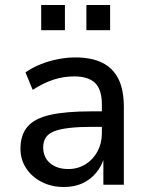

<svg xmlns="http://www.w3.org/2000/svg" viewBox="-20 -740 596 769"><path d="M236 9Q186 9 146.5 -11.5Q107 -32 84.5 -66.5Q62 -101 62 -144Q62 -200 90.5 -233Q119 -266 181.5 -280Q244 -294 346 -294H402V-232H349Q295 -232 257 -227.5Q219 -223 196.5 -214Q174 -205 163.5 -189Q153 -173 153 -150Q153 -110 180.5 -86.5Q208 -63 254 -63Q292 -63 322.5 -82Q353 -101 370.5 -133.5Q388 -166 388 -206V-322Q388 -381 361 -407.5Q334 -434 277 -434Q235 -434 194.5 -421Q154 -408 111 -380L82 -450Q109 -469 142.5 -482.5Q176 -496 212 -503Q248 -510 282 -510Q346 -510 389 -489Q432 -468 454 -424.5Q476 -381 476 -312V0H394V-111H398Q388 -76 365.5 -48.5Q343 -21 310.5 -6Q278 9 236 9ZM326 -619V-720H421V-619ZM145 -619V-720H240V-619Z"/></svg>

Font: Nunitoga
Style: Medium
Weight: 500
Designer: Vernon Adams
Foundry: Vernon Adams
Version: Version 1.0